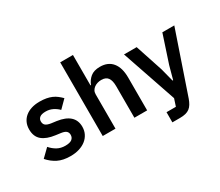

<svg xmlns="http://www.w3.org/2000/svg" viewBox="-155 -1105 1913 1670"><g transform="rotate(-30 801.5 -270.0)"><path d="M245 12Q170 12 119 -13.5Q68 -39 29 -84L107 -160Q136 -127 170.5 -108Q205 -89 250 -89Q296 -89 316.5 -105Q337 -121 337 -149Q337 -172 322.5 -185.5Q308 -199 273 -204L221 -211Q136 -222 91.5 -259.5Q47 -297 47 -369Q47 -407 61 -437.5Q75 -468 101 -489.5Q127 -511 163.5 -522.5Q200 -534 245 -534Q283 -534 312.5 -528.5Q342 -523 366 -512.5Q390 -502 410 -486.5Q430 -471 449 -452L374 -377Q351 -401 319 -417Q287 -433 249 -433Q207 -433 188.5 -418Q170 -403 170 -379Q170 -353 185.5 -339.5Q201 -326 238 -320L291 -313Q460 -289 460 -159Q460 -121 444.5 -89.5Q429 -58 401 -35.5Q373 -13 333.5 -0.5Q294 12 245 12Z M573 -740H701V-435H706Q722 -477 756.5 -505.5Q791 -534 852 -534Q933 -534 976 -481Q1019 -428 1019 -330V0H891V-317Q891 -373 871 -401Q851 -429 805 -429Q785 -429 766.5 -423.5Q748 -418 733.5 -407.5Q719 -397 710 -381.5Q701 -366 701 -345V0H573Z M1473 -522H1593L1383 93Q1373 121 1360.5 141.5Q1348 162 1331 175Q1314 188 1290 194Q1266 200 1234 200H1157V98H1251L1275 25L1088 -522H1215L1306 -246L1340 -114H1346L1382 -246Z"/></g></svg>

Font: IBM Plex Sans Thai SemiBold
Style: Regular
Weight: 600
Designer: Mike Abbink, Paul van der Laan, Pieter van Rosmalen, Ben Mitchell, Mark Frömberg
Foundry: Bold Monday
Version: Version 1.1